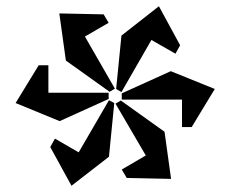

<svg xmlns="http://www.w3.org/2000/svg" viewBox="-20 -833 738 615"><path d="M352 -548 369 -719 489 -813 557 -688 542 -661 465 -705 369 -538ZM348 -549 331 -539 191 -639 170 -790 312 -787 328 -760 252 -716ZM30 -503 104 -624H135V-536H328V-516L171 -445ZM594 -426H563V-514H370V-534L527 -605L668 -548ZM346 -503 329 -331 209 -238 141 -362 156 -389 232 -345 329 -512ZM528 -260 386 -263 370 -290 447 -335 350 -501 367 -511 507 -411Z"/></svg>

Font: Inknut Antiqua
Style: Regular
Weight: 400
Designer: Claus Eggers Sørensen
Foundry: Claus Eggers Sørensen
Version: Version 1.003; ttfautohint (v1.8.2) -l 8 -r 50 -G 200 -x 14 